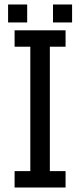

<svg xmlns="http://www.w3.org/2000/svg" viewBox="-20 -835 357 855"><path d="M45 0V-73H115V-627H45V-700H272V-627H202V-73H272V0ZM216 -735V-815H301V-735ZM16 -735V-815H101V-735Z"/></svg>

Font: Share
Style: Regular
Weight: 400
Designer: Ralph du Carrois
Version: Version 1.002